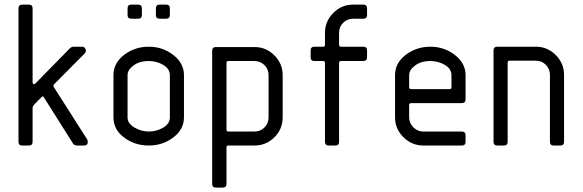

<svg xmlns="http://www.w3.org/2000/svg" viewBox="-20 -645 2582 851"><path d="M124.5 -607.9V-278.8Q124.5 -274.9 128.2 -272.7Q131.8 -270.5 135.7 -273.9L289.6 -430.7Q296.9 -438 306.2 -438H344.2Q354.5 -438 358.9 -427.5Q363.3 -417 356 -408.7L218.8 -270.5Q214.8 -265.1 217.8 -260.3L367.2 -25.9Q369.1 -19.5 369.1 -16.6Q369.1 0 352.5 0H322.8Q309.1 0 302.7 -10.3L174.3 -213.9Q170.4 -221.2 164.1 -214.8L131.8 -181.6Q124.5 -174.3 124.5 -165V-16.6Q124.5 0 107.9 0H78.6Q62 0 62 -16.6V-607.9Q62 -624.5 78.6 -624.5H107.9Q124.5 -624.5 124.5 -607.9Z M562 -624.5H592.3Q608.9 -624.5 608.9 -607.9V-578.6Q608.9 -562 592.3 -562H562Q545.4 -562 545.4 -578.6V-607.9Q545.4 -624.5 562 -624.5ZM687.5 -624.5H716.3Q732.9 -624.5 732.9 -607.9V-578.6Q732.9 -562 716.3 -562H687.5Q670.9 -562 670.9 -578.6V-607.9Q670.9 -624.5 687.5 -624.5ZM732.9 -124.5V-312Q732.9 -339.8 703.9 -357.2Q674.8 -374.5 639.6 -374.5Q596.2 -374.5 570.3 -353.5Q545.4 -335 545.4 -312V-124.5Q545.4 -97.7 575.9 -79.8Q606.4 -62 639.6 -62Q673.8 -62 703.4 -79.3Q732.9 -96.7 732.9 -124.5ZM795.4 -312V-124.5Q795.4 -71.8 748.3 -35.9Q701.2 0 639.6 0Q577.6 0 530.3 -35.2Q482.9 -70.3 482.9 -124.5V-312Q482.9 -365.7 530.3 -401.9Q577.6 -438 639.6 -438Q700.7 -438 748 -401.4Q795.4 -364.7 795.4 -312Z M1170.4 -124.5V-312Q1170.4 -337.9 1152.3 -356.2Q1134.3 -374.5 1108.4 -374.5H992.2Q983.9 -374.5 983.9 -366.2V-70.3Q983.9 -62 992.2 -62H1108.4Q1134.3 -62 1152.3 -80.3Q1170.4 -98.6 1170.4 -124.5ZM1232.9 -312V-124.5Q1232.9 -72.8 1196 -36.4Q1159.2 0 1108.4 0H992.2Q983.9 0 983.9 7.3V169.9Q983.9 186.5 966.3 186.5H937Q920.4 186.5 920.4 169.9V-419.9Q920.4 -436.5 937 -436.5H1108.4Q1159.2 -436.5 1196 -399.7Q1232.9 -362.8 1232.9 -312Z M1606.9 -421.4V-391.1Q1606.9 -374.5 1590.3 -374.5H1491.2Q1482.9 -374.5 1482.9 -366.2V-16.6Q1482.9 0 1466.3 0H1437Q1420.4 0 1420.4 -16.6V-366.2Q1420.4 -374.5 1412.1 -374.5H1373.5Q1356.9 -374.5 1356.9 -391.1V-421.4Q1356.9 -438 1373.5 -438H1412.1Q1420.4 -438 1420.4 -446.3V-500Q1420.4 -550.8 1457.3 -587.6Q1494.1 -624.5 1544.9 -624.5H1590.3Q1606.9 -624.5 1606.9 -607.9V-578.6Q1606.9 -562 1590.3 -562H1544.9Q1519 -562 1501 -543.9Q1482.9 -525.9 1482.9 -500V-446.3Q1482.9 -438 1491.2 -438H1590.3Q1606.9 -438 1606.9 -421.4Z M1802.7 -250H1972.7Q1981 -250 1981 -258.3V-312Q1981 -339.8 1951.9 -357.2Q1922.9 -374.5 1887.7 -374.5Q1844.2 -374.5 1818.4 -353.5Q1793.5 -335 1793.5 -312V-258.3Q1793.5 -250 1802.7 -250ZM2043.5 -312V-204.6Q2043.5 -188 2026.9 -188H1802.7Q1793.5 -188 1793.5 -179.7V-124.5Q1793.5 -99.6 1812 -80.8Q1830.6 -62 1856.9 -62H2026.9Q2043.5 -62 2043.5 -45.4V-16.6Q2043.5 0 2026.9 0H1856.9Q1805.2 0 1768.1 -36.9Q1731 -73.7 1731 -124.5V-312Q1731 -365.7 1778.3 -401.9Q1825.7 -438 1887.7 -438Q1948.7 -438 1996.1 -401.4Q2043.5 -364.7 2043.5 -312Z M2480 -313.5V-16.6Q2480 0 2463.4 0H2434.1Q2417.5 0 2417.5 -16.6V-313.5Q2417.5 -339.4 2399.4 -357.7Q2381.3 -376 2355.5 -376H2238.3Q2230 -376 2230 -367.7V-16.6Q2230 0 2213.4 0H2184.1Q2167.5 0 2167.5 -16.6V-421.4Q2167.5 -438 2184.1 -438H2355.5Q2406.2 -438 2443.1 -401.1Q2480 -364.3 2480 -313.5Z"/></svg>

Font: GOSTRUS
Style: type_B
Weight: 400
Designer: Юрий и Татьяна Кривогуз
Version: Version 02.00